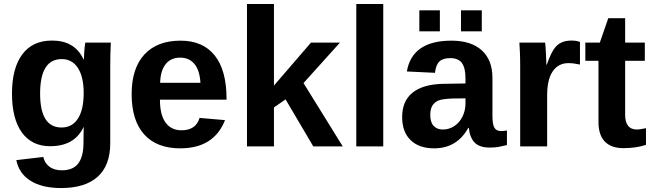

<svg xmlns="http://www.w3.org/2000/svg" viewBox="-20 -745 3319 977"><path d="M291 211.9Q194.3 211.9 135.5 175Q76.7 138.2 63 69.8L200.2 53.7Q207.5 85.4 231.7 103.5Q255.9 121.6 294.9 121.6Q352.1 121.6 378.4 86.4Q404.8 51.3 404.8 -18.1L405.8 -98.1H404.8Q359.4 -1 234.9 -1Q142.6 -1 91.8 -70.3Q41 -139.6 41 -268.6Q41 -397.9 93.3 -468.3Q145.5 -538.6 245.1 -538.6Q360.4 -538.6 404.8 -443.4H407.2Q407.2 -455.1 408.2 -472.7Q409.2 -490.2 410.9 -506.3Q412.6 -522.5 414.1 -528.3H543.9Q541 -475.6 541 -406.2V-16.1Q541 96.7 477.1 154.3Q413.1 211.9 291 211.9ZM405.8 -271.5Q405.8 -353 376.7 -398.7Q347.7 -444.3 293.9 -444.3Q184.1 -444.3 184.1 -268.6Q184.1 -96.2 293 -96.2Q347.7 -96.2 376.7 -141.8Q405.8 -187.5 405.8 -271.5Z M793.9 -237.8Q793.9 -160.6 822.5 -121.3Q851.1 -82 903.8 -82Q976.6 -82 995.6 -145L1125 -133.8Q1068.8 9.8 897 9.8Q777.8 9.8 713.9 -60.8Q649.9 -131.3 649.9 -266.6Q649.9 -397.5 714.8 -467.8Q779.8 -538.1 898.9 -538.1Q1012.7 -538.1 1072.8 -462.6Q1132.8 -387.2 1132.8 -241.7V-237.8ZM1000 -323.7Q996.1 -387.7 969.2 -419.7Q942.4 -451.7 897 -451.7Q848.6 -451.7 822.5 -418Q796.4 -384.3 794.9 -323.7Z M1374 -198.2V0H1236.8V-724.6H1374V-309.6L1562.5 -528.3H1710L1524.4 -322.3L1724.1 0H1574.2L1433.1 -239.3Z M1930.2 -724.6V0H1793V-724.6Z M2189 9.8Q2112.3 9.8 2069.3 -32Q2026.4 -73.7 2026.4 -149.4Q2026.4 -231.4 2079.8 -273.9Q2133.3 -316.4 2234.9 -318.4L2348.6 -320.3V-347.2Q2348.6 -398.9 2330.6 -424.1Q2312.5 -449.2 2271.5 -449.2Q2233.4 -449.2 2215.6 -431.9Q2197.8 -414.6 2193.4 -374.5L2050.3 -381.3Q2077.1 -538.1 2277.3 -538.1Q2377.4 -538.1 2431.6 -488.8Q2485.8 -439.5 2485.8 -348.6V-156.2Q2485.8 -111.8 2495.8 -95Q2505.9 -78.1 2529.3 -78.1Q2544.9 -78.1 2559.6 -81.1V-6.8Q2534.2 -0.5 2516.1 2.7Q2498 5.9 2471.7 5.9Q2419.9 5.9 2395.3 -19.5Q2370.6 -44.9 2365.7 -94.2H2362.8Q2305.2 9.8 2189 9.8ZM2348.6 -244.6 2278.3 -243.7Q2230 -241.2 2210.4 -233.4Q2190.4 -224.6 2179.9 -207Q2169.4 -189.5 2169.4 -160.2Q2169.4 -122.6 2186.8 -104.2Q2204.1 -85.9 2232.9 -85.9Q2265.1 -85.9 2292 -103.5Q2318.4 -121.1 2333.5 -152.1Q2348.6 -183.1 2348.6 -217.8ZM2431.6 -692.4V-585.4H2325.7V-692.4ZM2218.3 -692.4V-585.4H2113.8V-692.4Z M2764.2 -259.3V0H2627V-404.3Q2627 -447.8 2625.7 -476.8Q2624.5 -505.9 2623 -528.3H2753.9Q2754.9 -523.9 2755.9 -508.8Q2756.8 -493.7 2757.8 -474.9Q2758.8 -456.1 2759.5 -439.5Q2760.3 -422.9 2760.3 -415.5H2762.2Q2781.7 -470.2 2797.9 -494.1Q2813.5 -517.1 2835 -527.8Q2856.4 -538.6 2888.7 -538.6Q2915 -538.6 2931.2 -531.2V-416.5Q2898.4 -423.8 2872.6 -423.8Q2821.3 -423.8 2792.7 -382.3Q2764.2 -340.8 2764.2 -259.3Z M3267.1 -7.8Q3217.3 8.8 3151.4 8.8Q3090.8 8.8 3058.1 -24.2Q3025.4 -57.1 3025.4 -124V-435.5H2958.5V-528.3H3032.2L3075.2 -652.3H3161.1V-528.3H3261.2V-435.5H3161.1V-161.1Q3161.1 -85.9 3221.2 -85.9Q3235.8 -85.9 3267.1 -92.8Z"/></svg>

Font: Arimo
Style: Bold
Weight: 700
Designer: Steve Matteson
Foundry: Monotype Imaging Inc.
Version: Version 1.33